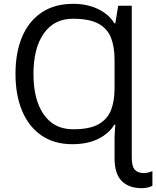

<svg xmlns="http://www.w3.org/2000/svg" viewBox="-20 -744 817 1004"><path d="M363 -724Q436 -724 493 -696.5Q550 -669 578 -622H583L598 -714H669V79Q669 126 685 143.5Q701 161 732 161Q745 161 756 158Q767 155 777 151V227Q767 233 753 236.5Q739 240 721 240Q654 240 616.5 202.5Q579 165 579 83V-20Q579 -39 580.5 -57Q582 -75 583 -92H578Q550 -46 494 -18Q438 10 358 10Q263 10 196.5 -36Q130 -82 95.5 -164.5Q61 -247 61 -358Q61 -469 95.5 -551Q130 -633 197.5 -678.5Q265 -724 363 -724ZM361 -646Q263 -646 209 -569Q155 -492 155 -357Q155 -222 209 -145Q263 -68 362 -68Q450 -68 496.5 -95Q543 -122 561 -169.5Q579 -217 579 -280V-434Q579 -497 561 -545Q543 -593 496 -619.5Q449 -646 361 -646Z"/></svg>

Font: Go Noto Current
Style: Regular
Weight: 400
Designer: Monotype Design Team
Foundry: Monotype Imaging Inc.
Version: Version 2.007; ttfautohint (v1.8) -l 8 -r 50 -G 200 -x 14 -D